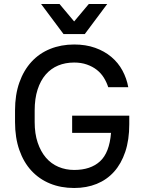

<svg xmlns="http://www.w3.org/2000/svg" viewBox="-20 -930 720 958"><path d="M340 -353H625V-310Q625 -232 605 -172.5Q585 -113 549 -73Q513 -33 462.5 -12.5Q412 8 350 8Q284 8 230 -14Q176 -36 137 -78Q98 -120 76.5 -181.5Q55 -243 55 -321V-379Q55 -457 76.5 -518Q98 -579 137 -621.5Q176 -664 230.5 -686Q285 -708 350 -708Q408 -708 454.5 -691.5Q501 -675 535.5 -646Q570 -617 591 -578Q612 -539 620 -495H520Q512 -520 498 -542.5Q484 -565 463 -581.5Q442 -598 413.5 -608Q385 -618 350 -618Q306 -618 270 -603Q234 -588 208 -558Q182 -528 167.5 -483Q153 -438 153 -379V-321Q153 -263 168 -218.5Q183 -174 209 -143.5Q235 -113 271.5 -97.5Q308 -82 350 -82Q432 -82 479 -125Q526 -168 534 -267H340ZM185 -910H277L350 -823L423 -910H515L403 -760H297Z"/></svg>

Font: Retni Sans Medium
Style: Regular
Weight: 500
Designer: Vitaly Kuzmin
Foundry: ParaType Ltd.
Version: Version 1.00;March 2, 2019;FontCreator 11.5.0.2425 64-bit; t